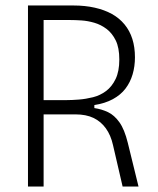

<svg xmlns="http://www.w3.org/2000/svg" viewBox="-20 -680 576 700"><path d="M82 0V-660H248Q290 -660 325.5 -652Q361 -644 388 -629Q415 -614 434 -591Q453 -568 462.5 -538Q472 -508 472 -471Q472 -438 463.5 -409Q455 -380 437.5 -357Q420 -334 391.5 -318.5Q363 -303 324 -297V-286Q351 -282 374 -271Q397 -260 415.5 -234Q434 -208 446 -159L485 0H427L392 -151Q384 -187 366 -212Q348 -237 321 -250Q294 -263 255 -263H139V0ZM139 -315H223Q242 -315 267.5 -317Q293 -319 319 -325.5Q345 -332 366.5 -348Q388 -364 401.5 -392Q415 -420 415 -463Q415 -506 402 -532.5Q389 -559 368.5 -574.5Q348 -590 324 -597Q300 -604 277 -605.5Q254 -607 236 -607H139Z"/></svg>

Font: Bricolage Grotesque SemiCondensed ExtraLight
Style: Regular
Weight: 250
Width: 4
Designer: Mathieu Triay
Foundry: Atelier Triay
Version: Version 1.000;gftools[0.9.30]